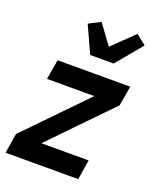

<svg xmlns="http://www.w3.org/2000/svg" viewBox="-144 -867 788 954"><g transform="rotate(20 250.0 -389.5)"><path d="M2 0 19 -105 320 -415H70L88 -520H472L454 -415L153 -105H403L386 0ZM231 -600 166 -742 228 -774 304 -670 416 -779 469 -737 355 -600Z"/></g></svg>

Font: Iosevka Extrabold
Style: Italic
Weight: 800
Italic angle: -9°
Monospace: yes
Designer: Belleve Invis
Foundry: Belleve Invis
Version: Version 32.5.0; ttfautohint (v1.8.4)